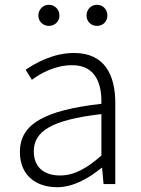

<svg xmlns="http://www.w3.org/2000/svg" viewBox="-20 -768 587 801"><path d="M218 13C286 13 350 -24 404 -68H406L412 0H461V-338C461 -456 416 -547 289 -547C202 -547 128 -505 87 -477L113 -435C150 -463 211 -496 281 -496C382 -496 405 -414 403 -335C168 -308 63 -252 63 -134C63 -35 132 13 218 13ZM230 -36C171 -36 121 -64 121 -137C121 -219 193 -268 403 -292V-119C340 -64 289 -36 230 -36ZM184 -660C209 -660 228 -679 228 -703C228 -728 209 -748 184 -748C159 -748 140 -728 140 -703C140 -679 159 -660 184 -660ZM385 -660C410 -660 428 -679 428 -703C428 -728 410 -748 385 -748C359 -748 341 -728 341 -703C341 -679 359 -660 385 -660Z"/></svg>

Font: Source Han Sans SC Light
Style: Regular
Weight: 300
Designer: Ryoko NISHIZUKA (kana & ideographs); Paul D. Hunt (Latin, Greek & Cyrillic); Wenlong ZHANG (bopomofo); Sandoll Communica
Foundry: Adobe Systems Incorporated
Version: Version 1.004;PS 1.004;hotconv 1.0.82;makeotf.lib2.5.63406